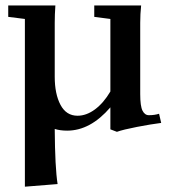

<svg xmlns="http://www.w3.org/2000/svg" viewBox="-20 -476 632 716"><path d="M230.5 11.2Q204.6 11.2 184.1 4.9Q185.1 149.9 194.8 210.4L72.8 220.2V-405.3L10.7 -413.1V-455.6H186.5Q184.1 -421.4 184.1 -390.6V-189.9Q184.1 -125.5 205.6 -85Q227.1 -44.4 269 -44.4Q302.2 -44.4 334.2 -68.1Q366.2 -91.8 391.6 -134.8V-405.3L331.5 -413.1V-455.6H506.3Q502.9 -423.8 502.9 -390.6V-125Q502.9 -80.1 511.5 -63.2Q520 -46.4 535.2 -46.4Q556.2 -46.4 573.2 -51.8L581.1 -17.6Q542.5 -12.7 490.7 -2.7Q439 7.3 416 15.6L391.6 6.3V-75.7Q316.9 11.2 230.5 11.2Z"/></svg>

Font: Elstob 6pt SemiBold
Style: Regular
Weight: 600
Designer: Peter S. Baker
Version: Version 1.015